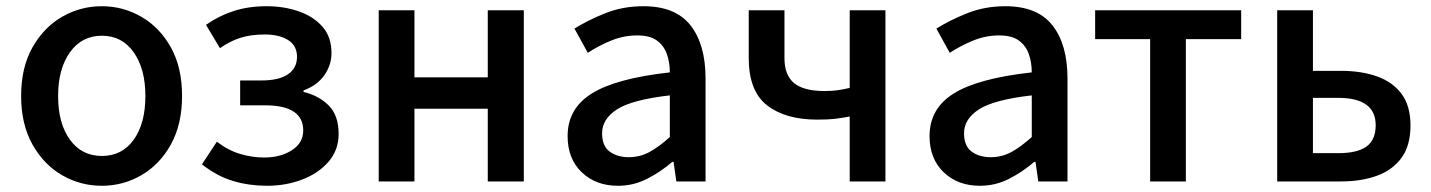

<svg xmlns="http://www.w3.org/2000/svg" viewBox="-20 -584 4605 618"><path d="M308 14Q239 14 180 -20Q121 -54 84.5 -119Q48 -184 48 -275Q48 -367 84.5 -431.5Q121 -496 180 -530Q239 -564 308 -564Q376 -564 435 -530Q494 -496 530 -431.5Q566 -367 566 -275Q566 -184 530 -119Q494 -54 435 -20Q376 14 308 14ZM308 -82Q373 -82 410.5 -134.5Q448 -187 448 -275Q448 -362 410.5 -415.5Q373 -469 308 -469Q243 -469 205 -415.5Q167 -362 167 -275Q167 -187 205 -134.5Q243 -82 308 -82Z M840 14Q783 14 731.5 -1Q680 -16 630 -55L678 -128Q714 -100 753 -88.5Q792 -77 830 -77Q883 -77 919.5 -100.5Q956 -124 956 -164Q956 -245 833 -245H753V-325H821Q878 -325 907 -345Q936 -365 936 -401Q936 -437 907.5 -455Q879 -473 832 -473Q788 -473 754.5 -462.5Q721 -452 688 -429L643 -504Q684 -533 732 -548.5Q780 -564 838 -564Q894 -564 941.5 -547.5Q989 -531 1018 -498Q1047 -465 1047 -413Q1047 -375 1024 -342Q1001 -309 957 -293V-288Q1007 -276 1038.5 -244Q1070 -212 1070 -153Q1070 -101 1037.5 -63.5Q1005 -26 952.5 -6Q900 14 840 14Z M1199 0V-551H1314V-335H1550V-551H1666V0H1550V-234H1314V0Z M1969 14Q1898 14 1852.5 -29.5Q1807 -73 1807 -146Q1807 -235 1885.5 -283.5Q1964 -332 2136 -351Q2136 -383 2126.5 -410Q2117 -437 2094.5 -453.5Q2072 -470 2031 -470Q1988 -470 1947.5 -453.5Q1907 -437 1872 -414L1829 -492Q1872 -519 1928.5 -541.5Q1985 -564 2051 -564Q2154 -564 2202.5 -502.5Q2251 -441 2251 -331V0H2157L2148 -63H2144Q2107 -31 2063 -8.5Q2019 14 1969 14ZM2004 -78Q2040 -78 2071 -95Q2102 -112 2136 -143V-277Q2014 -263 1966 -232Q1918 -201 1918 -155Q1918 -114 1942.5 -96Q1967 -78 2004 -78Z M2715 0V-209Q2688 -204 2667.5 -201.5Q2647 -199 2610 -199Q2508 -199 2449 -245Q2390 -291 2390 -397V-551H2505V-397Q2505 -342 2536 -316.5Q2567 -291 2634 -291Q2657 -291 2675.5 -293.5Q2694 -296 2715 -301V-551H2830V0Z M3134 14Q3063 14 3017.5 -29.5Q2972 -73 2972 -146Q2972 -235 3050.5 -283.5Q3129 -332 3301 -351Q3301 -383 3291.5 -410Q3282 -437 3259.5 -453.5Q3237 -470 3196 -470Q3153 -470 3112.5 -453.5Q3072 -437 3037 -414L2994 -492Q3037 -519 3093.5 -541.5Q3150 -564 3216 -564Q3319 -564 3367.5 -502.5Q3416 -441 3416 -331V0H3322L3313 -63H3309Q3272 -31 3228 -8.5Q3184 14 3134 14ZM3169 -78Q3205 -78 3236 -95Q3267 -112 3301 -143V-277Q3179 -263 3131 -232Q3083 -201 3083 -155Q3083 -114 3107.5 -96Q3132 -78 3169 -78Z M3682 0V-458H3505V-551H3975V-458H3797V0Z M4091 0V-551H4206V-356H4296Q4362 -356 4412.5 -338Q4463 -320 4491.5 -281.5Q4520 -243 4520 -180Q4520 -116 4491.5 -76.5Q4463 -37 4412.5 -18.5Q4362 0 4296 0ZM4206 -91H4287Q4349 -91 4378.5 -112.5Q4408 -134 4408 -181Q4408 -269 4287 -269H4206Z"/></svg>

Font: Source Han Sans SC Medium
Style: Regular
Weight: 500
Designer: Ryoko NISHIZUKA 西塚涼子 (kana, bopomofo & ideographs); Paul D. Hunt (Latin, Greek & Cyrillic); Sandoll Communications 산돌커뮤니
Foundry: Adobe
Version: Version 2.004;hotconv 1.0.118;makeotfexe 2.5.65603